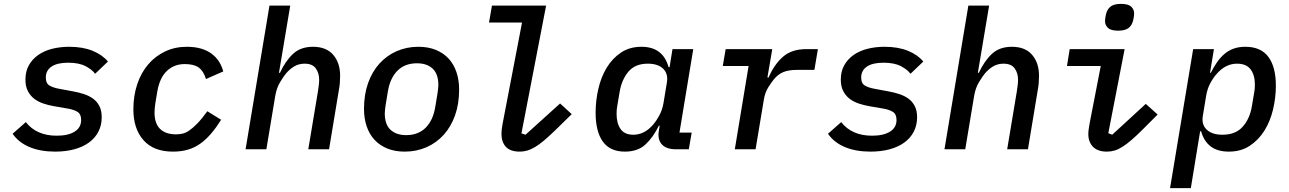

<svg xmlns="http://www.w3.org/2000/svg" viewBox="-20 -769 6640 989"><path d="M264 12Q188 12 132 -11.5Q76 -35 45 -80L113 -140Q168 -70 272 -70Q331 -70 364.5 -91Q398 -112 398 -151Q398 -181 379.5 -192.5Q361 -204 333 -209L258 -222Q229 -227 202.5 -236Q176 -245 156 -260.5Q136 -276 123.5 -300Q111 -324 111 -359Q111 -401 128.5 -432.5Q146 -464 176.5 -485.5Q207 -507 248 -517.5Q289 -528 337 -528Q406 -528 456.5 -507.5Q507 -487 536 -452L470 -389Q455 -410 421 -428Q387 -446 331 -446Q275 -446 245.5 -426Q216 -406 216 -370Q216 -339 235.5 -328Q255 -317 283 -312L358 -298Q386 -293 412 -284.5Q438 -276 458.5 -261.5Q479 -247 491.5 -223.5Q504 -200 504 -165Q504 -124 487 -91Q470 -58 438.5 -35Q407 -12 362.5 0Q318 12 264 12Z M871 12Q771 12 719 -47Q667 -106 667 -206Q667 -276 687 -335.5Q707 -395 743.5 -437.5Q780 -480 830.5 -504Q881 -528 942 -528Q984 -528 1016 -518.5Q1048 -509 1071 -491.5Q1094 -474 1108.5 -451Q1123 -428 1130 -401L1041 -362Q1028 -404 1003 -421.5Q978 -439 932 -439Q877 -439 839.5 -403.5Q802 -368 790 -296L780 -236Q778 -222 777 -211Q776 -200 776 -189Q776 -133 804.5 -105Q833 -77 887 -77Q903 -77 919.5 -80.5Q936 -84 954.5 -96.5Q973 -109 996 -132.5Q1019 -156 1048 -196L1119 -152Q1094 -112 1068 -81.5Q1042 -51 1013 -30Q984 -9 949 1.5Q914 12 871 12Z M1368 -740H1475L1417 -394H1422Q1451 -456 1490 -492Q1529 -528 1592 -528Q1661 -528 1696.5 -486.5Q1732 -445 1732 -379Q1732 -361 1730.5 -341.5Q1729 -322 1724 -296L1675 0H1568L1618 -300Q1620 -314 1622 -329.5Q1624 -345 1624 -358Q1624 -393 1606.5 -417Q1589 -441 1549 -441Q1519 -441 1495.5 -427Q1472 -413 1452 -389Q1442 -377 1423.5 -347Q1405 -317 1398 -276L1352 0H1245Z M2065 12Q2014 12 1975 -4Q1936 -20 1909.5 -48.5Q1883 -77 1869 -117.5Q1855 -158 1855 -208Q1855 -282 1876 -341Q1897 -400 1934.5 -441.5Q1972 -483 2023.5 -505.5Q2075 -528 2135 -528Q2186 -528 2225 -512Q2264 -496 2290.5 -467.5Q2317 -439 2331 -398Q2345 -357 2345 -308Q2345 -234 2324 -175Q2303 -116 2265.5 -74.5Q2228 -33 2176.5 -10.5Q2125 12 2065 12ZM2072 -73Q2135 -73 2173 -111.5Q2211 -150 2222 -218L2233 -284Q2235 -298 2236.5 -310Q2238 -322 2238 -331Q2238 -388 2208.5 -415.5Q2179 -443 2128 -443Q2065 -443 2027 -404.5Q1989 -366 1978 -298L1967 -232Q1965 -218 1963.5 -206Q1962 -194 1962 -185Q1962 -128 1991.5 -100.5Q2021 -73 2072 -73Z M2658 12Q2608 12 2585.5 -13Q2563 -38 2563 -80Q2563 -100 2569 -132L2669 -653H2499L2514 -740H2793L2666 -82L2687 -75L2865 -236L2925 -181L2839 -97Q2807 -66 2782 -45Q2757 -24 2736 -11.5Q2715 1 2696 6.5Q2677 12 2658 12Z M3199 12Q3122 12 3085 -40Q3048 -92 3048 -188Q3048 -250 3062 -311Q3076 -372 3105 -420Q3134 -468 3178.5 -498Q3223 -528 3284 -528Q3341 -528 3375.5 -501Q3410 -474 3424 -423H3429L3444 -516H3551L3480 -86H3543L3528 0H3463Q3411 0 3388.5 -26Q3366 -52 3374 -96L3378 -122H3374Q3345 -62 3305 -25Q3265 12 3199 12ZM3242 -75Q3301 -75 3346 -129Q3362 -148 3377 -176Q3392 -204 3398 -240L3415 -343Q3423 -388 3396.5 -414.5Q3370 -441 3317 -441Q3252 -441 3217.5 -400.5Q3183 -360 3172 -297L3160 -226Q3158 -217 3157 -205.5Q3156 -194 3156 -183Q3156 -134 3176.5 -104.5Q3197 -75 3242 -75Z M3765 0 3836 -429H3703L3718 -516H3958L3933 -370H3939Q3968 -437 4013 -476.5Q4058 -516 4133 -516H4193L4175 -409H4085Q4042 -409 4014.5 -397.5Q3987 -386 3966 -360Q3956 -348 3938.5 -321Q3921 -294 3915 -258L3872 0Z M4464 12Q4388 12 4332 -11.5Q4276 -35 4245 -80L4313 -140Q4368 -70 4472 -70Q4531 -70 4564.5 -91Q4598 -112 4598 -151Q4598 -181 4579.5 -192.5Q4561 -204 4533 -209L4458 -222Q4429 -227 4402.5 -236Q4376 -245 4356 -260.5Q4336 -276 4323.5 -300Q4311 -324 4311 -359Q4311 -401 4328.5 -432.5Q4346 -464 4376.5 -485.5Q4407 -507 4448 -517.5Q4489 -528 4537 -528Q4606 -528 4656.5 -507.5Q4707 -487 4736 -452L4670 -389Q4655 -410 4621 -428Q4587 -446 4531 -446Q4475 -446 4445.5 -426Q4416 -406 4416 -370Q4416 -339 4435.5 -328Q4455 -317 4483 -312L4558 -298Q4586 -293 4612 -284.5Q4638 -276 4658.5 -261.5Q4679 -247 4691.5 -223.5Q4704 -200 4704 -165Q4704 -124 4687 -91Q4670 -58 4638.5 -35Q4607 -12 4562.5 0Q4518 12 4464 12Z M4968 -740H5075L5017 -394H5022Q5051 -456 5090 -492Q5129 -528 5192 -528Q5261 -528 5296.5 -486.5Q5332 -445 5332 -379Q5332 -361 5330.5 -341.5Q5329 -322 5324 -296L5275 0H5168L5218 -300Q5220 -314 5222 -329.5Q5224 -345 5224 -358Q5224 -393 5206.5 -417Q5189 -441 5149 -441Q5119 -441 5095.5 -427Q5072 -413 5052 -389Q5042 -377 5023.5 -347Q5005 -317 4998 -276L4952 0H4845Z M5740 -611Q5702 -611 5687 -625.5Q5672 -640 5672 -660Q5672 -666 5673 -674Q5674 -682 5676 -691Q5681 -718 5698.5 -733.5Q5716 -749 5754 -749Q5792 -749 5807 -734.5Q5822 -720 5822 -700Q5822 -694 5821 -686Q5820 -678 5818 -669Q5813 -642 5795.5 -626.5Q5778 -611 5740 -611ZM5682 12Q5634 12 5610 -13Q5586 -38 5586 -78Q5586 -91 5588 -104Q5590 -117 5593 -135L5650 -429H5476L5490 -516H5773L5689 -83L5709 -75L5882 -234L5943 -179L5865 -101Q5834 -70 5809 -48.5Q5784 -27 5763 -13.5Q5742 0 5722.5 6Q5703 12 5682 12Z M6126 -516H6233L6213 -394H6217Q6232 -424 6249 -448.5Q6266 -473 6287 -491Q6308 -509 6334.5 -518.5Q6361 -528 6395 -528Q6475 -528 6513.5 -476Q6552 -424 6552 -328Q6552 -266 6537.5 -205Q6523 -144 6493 -96Q6463 -48 6417.5 -18Q6372 12 6310 12Q6251 12 6216 -15Q6181 -42 6167 -93H6162L6114 200H6007ZM6277 -75Q6344 -75 6380.5 -115.5Q6417 -156 6428 -219L6440 -290Q6442 -299 6443 -310.5Q6444 -322 6444 -333Q6444 -382 6422 -411.5Q6400 -441 6352 -441Q6292 -441 6246 -387Q6229 -368 6214 -340Q6199 -312 6193 -276L6176 -173Q6168 -128 6195.5 -101.5Q6223 -75 6277 -75Z"/></svg>

Font: IBM Plex Mono Medm
Style: Italic
Weight: 500
Italic angle: -9°
Monospace: yes
Designer: Mike Abbink, Paul van der Laan, Pieter van Rosmalen
Foundry: Bold Monday
Version: Version 2.3